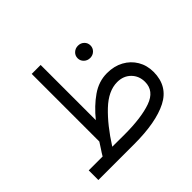

<svg xmlns="http://www.w3.org/2000/svg" viewBox="-156 -855 1045 1045"><g transform="rotate(-45 366.5 -332.5)"><path d="M440.9 -548.3Q440.9 -568.4 455.3 -582Q469.7 -595.7 490.7 -595.7Q511.7 -595.7 525.9 -582Q540 -568.4 540 -548.3Q540 -528.8 525.9 -514.9Q511.7 -501 490.7 -501Q469.7 -501 455.3 -514.9Q440.9 -528.8 440.9 -548.3ZM159.2 -74.2Q168.9 -91.3 181.6 -109.6Q194.3 -127.9 204.1 -144.5V-665H272.9V-240.2Q322.3 -301.3 377.7 -339.8Q433.1 -378.4 496.6 -378.4Q551.3 -378.4 592.8 -355.7Q634.3 -333 657.7 -293.5Q681.2 -253.9 681.2 -203.1Q680.7 -94.2 588.4 -47.1Q496.1 0 328.1 0H52.2V-74.2ZM501.5 -304.7Q433.6 -304.7 366.2 -240.7Q298.8 -176.8 233.9 -74.7L326.2 -74.2Q457.5 -74.2 533.7 -101.3Q609.9 -128.4 609.9 -197.8Q609.9 -244.1 579.6 -274.4Q549.3 -304.7 501.5 -304.7Z"/></g></svg>

Font: Vazirmatn RD FD Light
Style: Regular
Weight: 300
Designer: Saber Rastikerdar
Foundry: Saber Rastikerdar
Version: Version 33.003